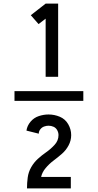

<svg xmlns="http://www.w3.org/2000/svg" viewBox="-20 -895 540 1060"><path d="M232 -471V-792L193 -762L150 -811L232 -875H301V-471ZM371 145H129Q129 115 133 85Q137 55 152 28.5Q167 2 189 -18Q211 -38 235.5 -55Q260 -72 281.5 -95.5Q303 -119 303 -149Q303 -163 296 -176Q289 -189 276 -195Q263 -201 248 -201Q236 -201 223.5 -196.5Q211 -192 202.5 -181Q194 -170 194 -157L126 -174Q130 -201 148.5 -223Q167 -245 194 -254Q221 -263 248 -263Q280 -263 310 -250.5Q340 -238 356.5 -209.5Q373 -181 373 -149Q373 -119 358.5 -92Q344 -65 321.5 -45.5Q299 -26 275 -8Q251 10 232 33Q213 55 207 82H371ZM60 -338V-392H440V-338Z"/></svg>

Font: Iosevka SS08
Style: Regular
Weight: 400
Monospace: yes
Designer: Belleve Invis
Foundry: Belleve Invis
Version: 2.1.0; ttfautohint (v1.8.2)